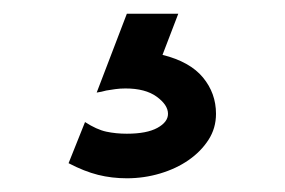

<svg xmlns="http://www.w3.org/2000/svg" viewBox="-20 -60 415 280"><path d="M295 106Q295 127 284 144Q273 161 255 173.5Q237 186 213.5 193Q190 200 165 200Q143 200 123 195Q103 190 80 178L104 118Q121 129 135 132Q149 135 165 135Q194 135 209.5 126.5Q225 118 225 106Q225 93 208.5 81Q192 69 163 69Q155 69 148 70Q141 71 135 72Q128 74 121 75L165 -40H240L217 20Q257 30 276 53Q295 76 295 106Z"/></svg>

Font: Gauge Heavy
Style: Heavy
Weight: 900
Designer: Daniel Pimley
Foundry: Daniel Pimley
Version: Version 2.0